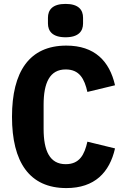

<svg xmlns="http://www.w3.org/2000/svg" viewBox="-20 -941 640 973"><path d="M316.1 12.1C459.9 12.1 535.2 -67.1 562.9 -188.9L422.9 -223C408 -157 383.2 -109 312.9 -109C231.9 -109 201 -176.8 201 -288V-410.2C201 -521 231.9 -589.1 312.9 -589.1C383.2 -589.1 408 -540.8 422.9 -475.1L562.9 -508.9C535.2 -631 459.9 -709.9 316.1 -709.9C128.9 -709.9 40.8 -578.1 40.8 -349.1C40.8 -120 128.9 12.1 316.1 12.1ZM223 -822.1C223 -783 246.1 -752.1 312.1 -752.1C378.2 -752.1 400.9 -783 400.9 -822.1V-850.9C400.9 -891 378.2 -921.2 312.1 -921.2C246.1 -921.2 223 -891 223 -850.9Z"/></svg>

Font: Margiela Mono Bold
Style: Regular
Weight: 700
Designer: Mike Abbink, Paul van der Laan, Pieter van Rosmalen
Foundry: Bold Monday
Version: Version 2.003 2021